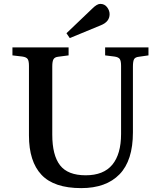

<svg xmlns="http://www.w3.org/2000/svg" viewBox="-20 -954 827 988"><path d="M398 14Q258 14 193.5 -54.5Q129 -123 129 -257V-615Q129 -640 122.5 -650Q116 -660 95 -663L44 -669V-710H333V-669L279 -662Q262 -660 255.5 -649.5Q249 -639 249 -612V-261Q249 -155 289 -103.5Q329 -52 421 -52Q513 -52 558 -106.5Q603 -161 603 -265V-615Q603 -640 596.5 -650Q590 -660 569 -663L521 -669V-710H744V-669L695 -662Q676 -660 670 -649.5Q664 -639 664 -611V-273Q664 -128 595 -57Q526 14 398 14ZM339 -758 322 -783 455 -910Q479 -934 496 -934Q518 -934 531 -917Q544 -900 544 -881Q544 -842 499 -824Z"/></svg>

Font: Literata 36pt Medium
Style: Regular
Weight: 500
Designer: Latin by Veronika Burian and Jose Scaglione. Greek by Irene Vlachou. Cyrillic by Vera Evstafieva.
Foundry: TypeTogether
Version: Version 3.002